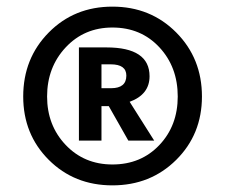

<svg xmlns="http://www.w3.org/2000/svg" viewBox="-20 -777 678 579"><path d="M286 -511H315Q361 -511 361 -549Q361 -583 314 -583H286ZM431 -547Q431 -492 371 -470L445 -353H367L308 -457H286V-353H218V-634H301Q431 -634 431 -547ZM319 -281Q405 -281 460.5 -339.5Q516 -398 516 -486Q516 -575 460.5 -634.5Q405 -694 319 -694Q234 -694 178 -634Q122 -574 122 -486Q122 -399 178 -340Q234 -281 319 -281ZM589 -486Q589 -372 511.5 -295Q434 -218 319 -218Q204 -218 127 -295Q50 -372 50 -486Q50 -601 127 -679Q204 -757 319 -757Q434 -757 511.5 -679Q589 -601 589 -486Z"/></svg>

Font: FiraSans
Style: Regular
Weight: 600
Designer: Carrois Corporate & Edenspiekermann AG
Foundry: Carrois Corporate GbR & Edenspiekermann AG
Version: Version 3.106;PS 003.106;hotconv 1.0.70;makeotf.lib2.5.58329